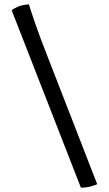

<svg xmlns="http://www.w3.org/2000/svg" viewBox="-20 -771 501 883"><path d="M352 92 34 -723Q39 -730 60.5 -739.5Q82 -749 113 -751Q121 -724 142.5 -661.5Q164 -599 198 -513L427 76Q418 81 397 86.5Q376 92 352 92Z"/></svg>

Font: Texturina 12pt SemiBold
Style: Regular
Weight: 600
Designer: Guillermo Torres Carreño
Foundry: Omnibus-Type
Version: Version 1.002